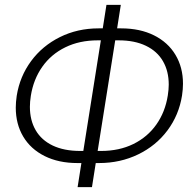

<svg xmlns="http://www.w3.org/2000/svg" viewBox="-20 -770 798 790"><path d="M374 -99.1 358.4 0H299.3L314.9 -99.1H298.8Q221.2 -99.1 163.6 -127.9Q106 -156.7 75.4 -208.3Q44.9 -259.8 44.9 -327.1Q44.9 -349.6 48.8 -376Q61.5 -455.6 107.9 -518.6Q154.3 -581.5 226.6 -617.4Q298.8 -653.3 385.7 -653.3H402.8L418 -750H477.1L461.9 -653.3H478.5Q556.2 -653.3 613.8 -624.5Q671.4 -595.7 702.1 -544.2Q732.9 -492.7 732.9 -425.3Q732.9 -403.3 729 -377Q716.3 -296.9 669.2 -233.6Q622.1 -170.4 548.6 -134.8Q475.1 -99.1 387.2 -99.1ZM322.8 -148.9 395 -604H382.3Q307.1 -604 248.8 -575.4Q190.4 -546.9 154.1 -495.4Q117.7 -443.8 106.9 -376Q103 -351.1 103 -330.6Q103 -275.4 126.7 -234.4Q150.4 -193.4 197 -171.1Q243.7 -148.9 310.1 -148.9ZM454.1 -604 381.8 -148.9H396Q470.7 -148.9 528.8 -177.5Q586.9 -206.1 623.3 -257.6Q659.7 -309.1 670.4 -377Q674.3 -401.9 674.3 -421.9Q674.3 -477.1 650.6 -518.1Q627 -559.1 580.6 -581.5Q534.2 -604 468.3 -604Z"/></svg>

Font: Mardoto Light
Style: Italic
Weight: 300
Italic angle: -12°
Designer: Christian Robertson, Vahan Hovhannisyan
Foundry: Google
Version: Version 1.000